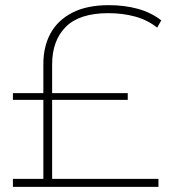

<svg xmlns="http://www.w3.org/2000/svg" viewBox="-20 -724 663 744"><path d="M30 0V-31H148V-337H30V-363H148V-476Q148 -544 176 -595Q204 -646 260.5 -675Q317 -704 402 -704Q462 -704 513.5 -690Q565 -676 605 -645L589 -617Q551 -647 503 -660Q455 -673 400 -673Q288 -673 235 -620Q182 -567 182 -474V-363H475V-337H182V-31H594V0Z"/></svg>

Font: Montserrat Thin ExtraLight
Style: Regular
Weight: 250
Version: Version 9.000